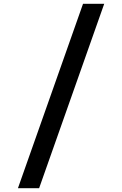

<svg xmlns="http://www.w3.org/2000/svg" viewBox="-20 -843 640 1006"><path d="M74 143 415 -823H526L185 143Z"/></svg>

Font: Iosevka Curly SmBdEx
Style: Regular
Weight: 600
Width: 7
Monospace: yes
Designer: Belleve Invis
Foundry: Belleve Invis
Version: Version 11.1.0; ttfautohint (v1.8.3)